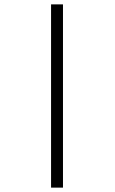

<svg xmlns="http://www.w3.org/2000/svg" viewBox="-20 -740 526 878"><path d="M213.5 -720H268V118H213.5Z"/></svg>

Font: 3270 Nerd Font Mono SemCond
Style: Regular
Weight: 400
Monospace: yes
Version: Version 3.0.1;Nerd Fonts 3.1.1